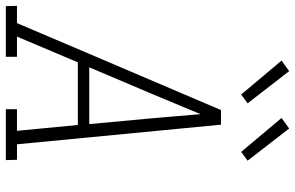

<svg xmlns="http://www.w3.org/2000/svg" viewBox="-212 -812 1008 656"><g transform="rotate(90 292.0 -484.0)"><path d="M-15 0 -16 -38H43L131 -245L340 -735H390L457 -38H510L511 0H337V-38H411L391 -246H177L89 -38H158V0ZM388 -285 369 -490Q365 -534 361.5 -577.5Q358 -621 354 -665Q336 -621 317.5 -577.5Q299 -534 281 -490L194 -285ZM483 -804 367 -942 403 -968 513 -826ZM287 -804 171 -942 207 -968 317 -826Z"/></g></svg>

Font: Iosevka Etoile Extralight
Style: Italic
Weight: 200
Italic angle: -9°
Designer: Belleve Invis
Foundry: Belleve Invis
Version: Version 22.1.2; ttfautohint (v1.8.4)